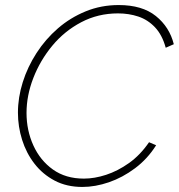

<svg xmlns="http://www.w3.org/2000/svg" viewBox="-20 -734 708 760"><path d="M306 6Q244 6 196.5 -19Q149 -44 116.5 -86Q84 -128 67.5 -180.5Q51 -233 51 -288Q51 -348 70 -408.5Q89 -469 124.5 -524Q160 -579 209 -621.5Q258 -664 319 -689Q380 -714 450 -714Q543 -714 597 -670.5Q651 -627 668 -559L636 -545Q622 -596 593.5 -626Q565 -656 527.5 -668.5Q490 -681 447 -681Q368 -681 301.5 -646Q235 -611 187 -553Q139 -495 112 -425.5Q85 -356 85 -287Q85 -218 112 -158.5Q139 -99 189.5 -63Q240 -27 312 -27Q354 -27 400 -42Q446 -57 490.5 -88.5Q535 -120 570 -171L598 -159Q564 -105 514.5 -68Q465 -31 411 -12.5Q357 6 306 6Z"/></svg>

Font: Raleway Thin ExtraLight
Style: Italic
Weight: 250
Italic angle: -12°
Version: Version 4.026